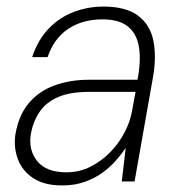

<svg xmlns="http://www.w3.org/2000/svg" viewBox="-20 -553 548 585"><path d="M169 12Q115 12 81.5 -10Q48 -32 34.5 -68Q21 -104 27 -144Q37 -202 67.5 -238.5Q98 -275 145.5 -292.5Q193 -310 251 -310H399Q410 -368 403.5 -409Q397 -450 370 -472Q343 -494 292 -494Q232 -494 188.5 -465.5Q145 -437 125 -379H78Q95 -431 128 -465.5Q161 -500 204.5 -516.5Q248 -533 295 -533Q364 -533 401 -505Q438 -477 447.5 -428Q457 -379 446 -317L390 0H351L363 -102Q352 -86 335 -66Q318 -46 294.5 -28.5Q271 -11 240 0.5Q209 12 169 12ZM182 -28Q222 -28 255.5 -45Q289 -62 315.5 -89Q342 -116 359 -148.5Q376 -181 382 -213L393 -273H250Q193 -273 156.5 -257Q120 -241 100.5 -212Q81 -183 74 -145Q66 -96 93.5 -62Q121 -28 182 -28Z"/></svg>

Font: DM Sans 10pt ExtraLight
Style: Italic
Weight: 250
Italic angle: -10°
Version: Version 4.004;gftools[0.9.30]